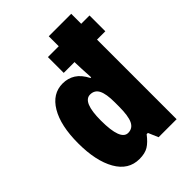

<svg xmlns="http://www.w3.org/2000/svg" viewBox="-222 -864 979 979"><g transform="rotate(-45 267.0 -375.0)"><path d="M197 10Q118 10 75 -65.5Q32 -141 32 -268Q32 -395 75 -467.5Q118 -540 192 -540Q230 -540 260 -521Q290 -502 312 -459H317Q315 -497 313.5 -523Q312 -549 312 -565V-574H234V-688H312V-760H474V-688H534V-574H474V0H344L321 -54H312Q286 -20 261.5 -5Q237 10 197 10ZM250 -125Q283 -125 297.5 -155.5Q312 -186 312 -254V-284Q312 -345 297.5 -373Q283 -401 251 -401Q196 -401 196 -268Q196 -125 250 -125Z"/></g></svg>

Font: Noto Sans Gurmukhi UI ExtraCondensed Black
Style: Regular
Weight: 900
Width: 2
Designer: Jelle Bosma - Monotype Design Team
Foundry: Monotype Imaging Inc.
Version: Version 2.004; ttfautohint (v1.8.4.7-5d5b)